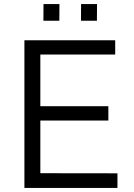

<svg xmlns="http://www.w3.org/2000/svg" viewBox="-20 -920 657 940"><path d="M99.5 0V-723H544V-653H177.5V-400H510.5V-330H177.5V-72L555 -71.5V0ZM376.5 -818.5 377 -900H455L454.5 -818.5ZM192.5 -818.5 193 -900H271L270.5 -818.5Z"/></svg>

Font: Public Sans Thin Light
Style: Regular
Weight: 300
Version: Version 1.007